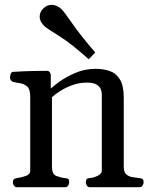

<svg xmlns="http://www.w3.org/2000/svg" viewBox="-20 -783 631 803"><path d="M50.3 0Q42 0 37.8 -7.3Q33.7 -14.6 33.7 -20Q33.7 -36.1 49.8 -38.1Q67.9 -40.5 87.2 -46.9Q106.4 -53.2 106.4 -69.3V-379.9Q106.4 -410.2 93.3 -421.4Q80.1 -432.6 63 -435.1Q45.9 -437.5 33.7 -440.9Q28.8 -443.4 25.4 -447.3Q22 -451.2 22 -460.4Q22 -466.3 24.9 -474.1Q27.8 -481.9 33.7 -482.4Q81.1 -485.4 119.4 -486.1Q157.7 -486.8 177.7 -486.8Q181.6 -486.8 186.5 -482.9Q191.4 -479 192.4 -467.3V-412.6Q201.2 -421.4 228.3 -441.2Q255.4 -460.9 294.9 -478Q334.5 -495.1 380.4 -495.1Q412.1 -495.1 438.7 -486.1Q465.3 -477.1 481.4 -450.9Q497.6 -424.8 497.6 -374V-85.4Q497.6 -62 509.3 -52.7Q521 -43.5 536.6 -41.7Q552.2 -40 564.5 -38.1Q572.8 -37.1 576.7 -33.9Q580.6 -30.8 580.6 -20Q580.6 -14.6 576.4 -7.3Q572.3 0 564 0H355.5Q347.2 0 343 -7.3Q338.9 -14.6 338.9 -20Q338.9 -27.8 341.8 -32.7Q344.7 -37.6 354 -38.1Q369.6 -39.1 387.7 -47.4Q405.8 -55.7 405.8 -69.3V-388.2Q405.8 -396.5 402.1 -408.2Q398.4 -419.9 385 -428.7Q371.6 -437.5 342.8 -437.5Q312.5 -437.5 284.2 -427.5Q255.9 -417.5 233.4 -403.3Q210.9 -389.2 197.3 -376.5V-85.4Q197.3 -54.2 215.6 -47.1Q233.9 -40 252 -38.1Q262.2 -37.1 265.9 -34.2Q269.5 -31.2 269.5 -20Q269.5 -14.6 265.4 -7.3Q261.2 0 252.9 0ZM351.1 -535.2Q276.4 -602.1 226.6 -632.8Q176.8 -663.6 165 -674.3Q157.2 -681.6 151.6 -691.9Q146 -702.1 146 -713.9Q146 -722.2 149.2 -730.5Q152.3 -738.8 160.2 -746.6Q175.8 -762.7 195.3 -762.7Q207.5 -762.7 218.3 -757.6Q229 -752.4 236.8 -745.1Q248 -734.4 283.2 -683.6Q318.4 -632.8 378.4 -563.5Z"/></svg>

Font: Gelasio
Style: Regular
Weight: 400
Designer: Eben Sorkin
Foundry: Eben Sorkin
Version: Version 1.008